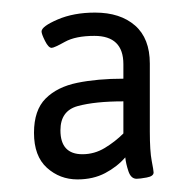

<svg xmlns="http://www.w3.org/2000/svg" viewBox="-20 -726 295 305"><path d="M103 -441Q75 -441 54.5 -459.5Q34 -478 34 -515Q34 -551 52.5 -569.5Q71 -588 103 -594.5Q135 -601 176 -601V-624Q176 -669 130 -669Q100 -669 83 -659.5Q66 -650 62 -650Q57 -650 51.5 -661Q46 -672 46 -676Q46 -684 71.5 -695Q97 -706 131 -706Q171 -706 194.5 -685.5Q218 -665 218 -625V-517Q218 -486 221 -470.5Q224 -455 224 -452Q224 -446 213 -444Q202 -442 197 -442Q188 -442 184 -454Q180 -466 179 -476Q166 -461 147 -451Q128 -441 103 -441ZM111 -481Q130 -481 146.5 -491Q163 -501 176 -514V-565Q131 -565 103.5 -557.5Q76 -550 76 -519Q76 -481 111 -481Z"/></svg>

Font: Asap Condensed Light
Style: Regular
Weight: 300
Width: 3
Designer: Pablo Cosgaya
Foundry: Omnibus-Type
Version: Version 3.001; ttfautohint (v1.8.4.7-5d5b)